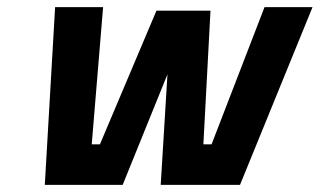

<svg xmlns="http://www.w3.org/2000/svg" viewBox="-20 -520 899 540"><path d="M106 0H325L451 -311L432 0H655L859 -500H724L575 -114H552L572 -490H420L261 -114H238L270 -500H135Z"/></svg>

Font: RazerF5
Style: Bold Italic
Weight: 700
Foundry: Razer Inc.
Version: Version 2